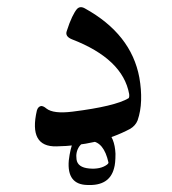

<svg xmlns="http://www.w3.org/2000/svg" viewBox="-20 -411 490 547"><path d="M170 -322Q178 -347 185.5 -362.5Q193 -378 199 -385Q208 -395 222 -387Q354 -314 377 -190Q383 -156 382 -125Q381 -94 372 -68Q366 -53 351 -44Q304 -19 251 -7Q198 5 141 6Q61 8 85 -96Q88 -107 97 -109Q104 -109 112 -102Q132 -86 187 -93Q307 -108 346 -131Q349 -133 348 -143Q330 -243 185 -299Q165 -307 170 -322ZM309 27Q309 55 305 68Q292 119 229 116Q170 115 176 46Q184 -22 215 -46Q248 -71 282 -40Q307 -19 309 27ZM289 52Q276 -7 239 -9Q218 -10 206 6Q195 22 198 43Q201 66 234 69Q266 72 285 58Q289 55 289 52Z"/></svg>

Font: Amiri
Style: Regular
Weight: 400
Designer: Khaled Hosny
Version: Version 0.114